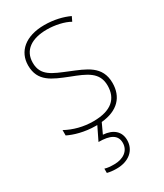

<svg xmlns="http://www.w3.org/2000/svg" viewBox="-195 -614 794 930"><g transform="rotate(-30 202.0 -149.0)"><path d="M285 145C285 98 253 68 196 64L222 8C316 -1 362 -53 362 -130C362 -226 287 -251 207 -284C132 -315 76 -334 76 -407C76 -477 130 -513 215 -513C260 -513 310 -502 341 -484L353 -509C317 -526 269 -538 215 -538C110 -538 50 -485 50 -407C50 -317 116 -292 199 -259C277 -229 335 -206 335 -131C335 -59 291 -15 189 -15C134 -15 82 -29 38 -53V-23C70 -7 125 10 189 10H196L160 84C225 84 260 102 260 146C260 191 222 216 173 216C152 216 136 215 120 210V234C135 238 153 240 173 240C239 240 285 203 285 145Z"/></g></svg>

Font: Noto Sans Hebrew SemiCondensed Thin
Style: Regular
Weight: 100
Width: 4
Designer: Monotype Design Team
Foundry: Monotype Imaging Inc.
Version: Version 2.004